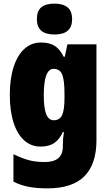

<svg xmlns="http://www.w3.org/2000/svg" viewBox="-20 -797 602 1057"><path d="M330 -485H337L351 -553H511V-25Q511 106 445 173Q379 240 240 240Q182 240 138 231.5Q94 223 54 203V52Q102 75 139.5 85Q177 95 226 95Q326 95 326 10V2Q326 -36 332 -70H326Q308 -30 279 -10Q250 10 203 10Q152 10 114 -23.5Q76 -57 55 -121Q34 -185 34 -274Q34 -365 55.5 -430Q77 -495 115.5 -529Q154 -563 206 -563Q253 -563 282 -544Q311 -525 330 -485ZM221 -272Q221 -201 234.5 -168Q248 -135 276 -135Q309 -135 322 -163.5Q335 -192 335 -256V-282Q335 -355 322.5 -386.5Q310 -418 275 -418Q221 -418 221 -272ZM377 -691Q377 -607 280 -607Q183 -607 183 -691Q183 -737 207.5 -757Q232 -777 280 -777Q327 -777 352 -756.5Q377 -736 377 -691Z"/></svg>

Font: Noto Sans Display Black Narrow
Style: Regular
Weight: 900
Width: 4
Designer: Monotype Design team
Foundry: Monotype Imaging Inc.
Version: Version 1.000